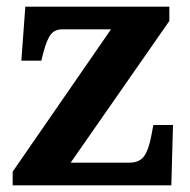

<svg xmlns="http://www.w3.org/2000/svg" viewBox="-20 -556 569 576"><path d="M18 0V-41L313 -468H167Q145 -468 133 -453.5Q121 -439 110 -398L104 -374H44L56 -536H488V-493L192 -68H368Q398 -68 412 -87Q426 -106 434 -149L440 -181H499L494 0Z"/></svg>

Font: Noto Serif Thai
Style: Regular
Weight: 400
Designer: Monotype Design Team
Foundry: Monotype Imaging Inc.
Version: Version 2.001